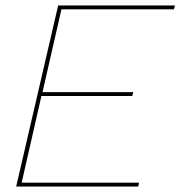

<svg xmlns="http://www.w3.org/2000/svg" viewBox="-20 -680 658 700"><path d="M39 0 192 -660H618L614 -646H204L135 -344H466L462 -330H131L59 -14H487L484 0Z"/></svg>

Font: Work Sans Thin
Style: Italic
Weight: 250
Italic angle: -13°
Designer: Wei Huang
Foundry: Wei Huang
Version: Version 2.012